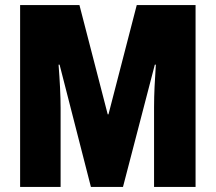

<svg xmlns="http://www.w3.org/2000/svg" viewBox="-20 -734 847 754"><path d="M337 0H463L588 -480H592C588 -419 585 -366 585 -313V0H748V-714H517L406 -285H403L292 -714H59V0H218V-310C218 -358 215 -415 210 -480H214Z"/></svg>

Font: Noto Sans Myanmar ExtraCondensed Black
Style: Regular
Weight: 900
Width: 2
Designer: Monotype Design Team
Foundry: Monotype Imaging Inc.
Version: Version 2.107